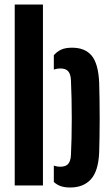

<svg xmlns="http://www.w3.org/2000/svg" viewBox="-20 -820 497 849"><path d="M45.1 0V-800H169.9V0ZM218 -15.4V-87.6Q224.9 -85.2 231.9 -84Q238.9 -82.7 246.1 -82.7Q270.6 -82.7 281.5 -95.2Q292.4 -107.7 293.7 -134.4Q295.5 -168.4 296.4 -209.7Q297.3 -250.9 297.3 -295.5Q297.3 -340 296.4 -383.7Q295.5 -427.4 293.7 -465.6Q292.4 -492.5 281.5 -504.9Q270.6 -517.3 246.1 -517.3Q232.1 -517.3 218 -512.4V-575.8Q232.1 -592.1 250.6 -600.6Q269.1 -609.1 298.6 -609.1Q356.4 -609.1 385.6 -573.6Q414.7 -538.1 418.5 -455.2Q419.5 -424.5 420.1 -383.5Q420.8 -342.5 420.8 -298.7Q420.8 -254.9 420.1 -214.6Q419.5 -174.2 418.5 -144.9Q414.7 -62.6 381.5 -26.7Q348.4 9.1 290.5 9.1Q265.1 9.1 248 2.9Q231 -3.2 218 -15.4Z"/></svg>

Font: Big Shoulders Stencil Display SC Thin
Style: Regular
Weight: 100
Designer: Patric King
Foundry: XO Type Co
Version: Version 2.001